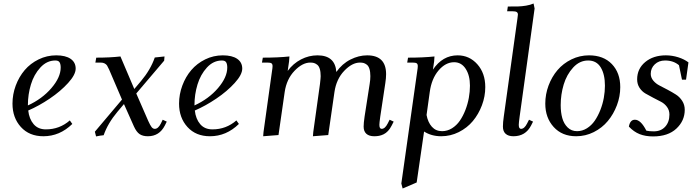

<svg xmlns="http://www.w3.org/2000/svg" viewBox="-20 -766 3954 1089"><path d="M50.8 -178.2Q50.8 -231 69.3 -280.8Q87.9 -330.6 120.1 -368.4Q152.3 -406.2 199.2 -429.2Q246.1 -452.1 298.8 -452.1Q351.6 -452.1 380.4 -432.4Q409.2 -412.6 409.2 -377Q409.2 -342.3 366.2 -295.2Q323.2 -248 262.2 -206.8Q201.2 -165.5 140.1 -139.2Q145.5 -91.3 170.7 -61.8Q195.8 -32.2 240.2 -32.2Q317.9 -32.2 376 -83L390.1 -63Q318.8 6.8 226.1 6.8Q146 6.8 98.4 -45.7Q50.8 -98.1 50.8 -178.2ZM138.2 -168Q219.2 -205.1 271.7 -266.4Q324.2 -327.6 324.2 -382.8Q324.2 -402.3 317.9 -412.6Q311.5 -422.9 293.9 -422.9Q245.6 -422.9 209 -383.1Q172.4 -343.3 155.3 -286.6Q138.2 -230 138.2 -169.9Z M518.1 -19 671.9 -201.2 599.1 -371.1Q591.8 -387.2 587.4 -394Q583 -400.9 574 -406Q564.9 -411.1 550.8 -411.1H521L525.9 -439Q605 -439 663.1 -445.8L741.7 -261.2L779.8 -306.2Q834 -370.6 857.9 -439.9L913.1 -445.8L911.1 -421.9L752.9 -235.8L820.8 -80.1Q832 -55.2 839.8 -45.2Q847.7 -35.2 857.9 -35.2Q877 -35.2 892.1 -64.9L902.8 -86.9L925.8 -76.2L915 -54.2Q883.8 6.8 818.8 6.8Q789.6 6.8 771.7 -5.4Q753.9 -17.6 739.7 -48.8L683.1 -175.8L646 -131.8Q591.3 -66.4 567.9 1Q549.8 2.4 524.9 7.8Z M995.6 -178.2Q995.6 -231 1014.2 -280.8Q1032.7 -330.6 1064.9 -368.4Q1097.2 -406.2 1144 -429.2Q1190.9 -452.1 1243.7 -452.1Q1296.4 -452.1 1325.2 -432.4Q1354 -412.6 1354 -377Q1354 -342.3 1311 -295.2Q1268.1 -248 1207 -206.8Q1146 -165.5 1085 -139.2Q1090.3 -91.3 1115.5 -61.8Q1140.6 -32.2 1185.1 -32.2Q1262.7 -32.2 1320.8 -83L1335 -63Q1263.7 6.8 1170.9 6.8Q1090.8 6.8 1043.2 -45.7Q995.6 -98.1 995.6 -178.2ZM1083 -168Q1164.1 -205.1 1216.6 -266.4Q1269 -327.6 1269 -382.8Q1269 -402.3 1262.7 -412.6Q1256.3 -422.9 1238.8 -422.9Q1190.4 -422.9 1153.8 -383.1Q1117.2 -343.3 1100.1 -286.6Q1083 -230 1083 -169.9Z M1465.8 -411.1 1470.7 -439Q1558.1 -439 1621.6 -445.8L1619.6 -418L1611.8 -363.8Q1642.6 -405.8 1687.3 -429Q1731.9 -452.1 1780.8 -452.1Q1880.9 -452.1 1887.7 -357.9Q1920.4 -404.3 1967.5 -428.2Q2014.6 -452.1 2062.5 -452.1Q2169.9 -452.1 2169.9 -345.2Q2169.9 -323.2 2165.5 -294.9L2136.7 -104Q2131.8 -68.8 2131.8 -58.1Q2131.8 -35.2 2144.5 -35.2Q2163.6 -35.2 2178.7 -64.9L2189.9 -86.9L2212.9 -76.2L2201.7 -54.2Q2192.4 -35.6 2180.7 -23.2Q2168.9 -10.7 2155.8 -4.4Q2142.6 2 2129.9 4.4Q2117.2 6.8 2102.5 6.8Q2073.7 6.8 2058.1 -7.1Q2042.5 -21 2042.5 -47.9Q2042.5 -68.4 2047.9 -105L2076.7 -290Q2080.6 -313 2080.6 -334Q2080.6 -358.9 2075.4 -375.2Q2070.3 -391.6 2060.8 -398.9Q2051.3 -406.2 2042.5 -408.7Q2033.7 -411.1 2021.5 -411.1Q1977.1 -411.1 1932.4 -364.3Q1887.7 -317.4 1877 -244.1L1841.8 0L1754.9 6.8L1756.8 -17.1L1794.9 -290Q1798.8 -324.2 1798.8 -334Q1798.8 -358.9 1793.7 -375.2Q1788.6 -391.6 1779.1 -398.9Q1769.5 -406.2 1760.7 -408.7Q1752 -411.1 1739.7 -411.1Q1695.3 -411.1 1650.4 -364.3Q1605.5 -317.4 1594.7 -244.1L1559.6 0L1472.7 6.8L1474.6 -17.1L1522.9 -363.8Q1525.9 -380.9 1525.9 -391.1Q1525.9 -402.8 1519.5 -407Q1513.2 -411.1 1495.6 -411.1Z M2256.3 274.9 2346.7 -363.8Q2349.6 -380.9 2349.6 -391.1Q2349.6 -402.8 2343.3 -407Q2336.9 -411.1 2319.3 -411.1H2289.6L2294.4 -439Q2380.9 -439 2444.3 -445.8L2442.4 -418L2435.5 -371.1Q2490.2 -452.1 2575.7 -452.1Q2642.1 -452.1 2687.3 -401.6Q2732.4 -351.1 2732.4 -272Q2732.4 -219.2 2713.4 -168.7Q2694.3 -118.2 2661.9 -79.3Q2629.4 -40.5 2582.3 -16.8Q2535.2 6.8 2482.4 6.8Q2427.2 6.8 2385.3 -20L2343.3 269L2263.7 303.2ZM2399.4 -113.8Q2407.2 -71.8 2429.7 -46.9Q2452.1 -22 2487.3 -22Q2517.1 -22 2543.5 -38.3Q2569.8 -54.7 2588.1 -81.3Q2606.4 -107.9 2619.6 -141.8Q2632.8 -175.8 2639.2 -211.2Q2645.5 -246.6 2645.5 -279.8Q2645.5 -338.4 2621.3 -375.7Q2597.2 -413.1 2555.7 -413.1Q2507.3 -413.1 2467.5 -366.5Q2427.7 -319.8 2417.5 -244.1Z M2832.5 -47.9Q2832.5 -71.8 2837.4 -105L2915 -662.1Q2917.5 -681.6 2917.5 -683.1Q2917.5 -693.4 2910.6 -697.8Q2903.8 -702.1 2886.2 -702.1H2856.4L2860.4 -729Q2900.9 -729 2919.9 -729.5Q2939 -730 2963.4 -733.9Q2987.8 -737.8 3006.3 -746.1L3012.2 -717.8L2927.2 -104Q2922.4 -68.8 2922.4 -58.1Q2922.4 -35.2 2935.1 -35.2Q2954.1 -35.2 2969.2 -64.9L2980.5 -86.9L3003.4 -76.2L2992.2 -54.2Q2960.9 6.8 2892.1 6.8Q2863.3 6.8 2847.9 -7.1Q2832.5 -21 2832.5 -47.9Z M3072.8 -178.2Q3072.8 -231 3091.3 -280.8Q3109.9 -330.6 3142.1 -368.4Q3174.3 -406.2 3221.2 -429.2Q3268.1 -452.1 3320.8 -452.1Q3402.8 -452.1 3450.4 -402.6Q3498 -353 3498 -272Q3498 -219.2 3479 -168.9Q3460 -118.7 3427.5 -79.6Q3395 -40.5 3347.9 -16.8Q3300.8 6.8 3248 6.8Q3168 6.8 3120.4 -45.7Q3072.8 -98.1 3072.8 -178.2ZM3160.2 -169.9Q3160.2 -128.4 3169.2 -96.2Q3178.2 -64 3199.7 -43Q3221.2 -22 3252.9 -22Q3282.7 -22 3308.8 -38.3Q3335 -54.7 3353.3 -81.3Q3371.6 -107.9 3385 -141.8Q3398.4 -175.8 3404.8 -211.2Q3411.1 -246.6 3411.1 -279.8Q3411.1 -344.7 3387.2 -383.8Q3363.3 -422.9 3315.9 -422.9Q3267.6 -422.9 3231 -383.1Q3194.3 -343.3 3177.2 -286.6Q3160.2 -230 3160.2 -169.9Z M3546.9 -47.9Q3553.7 -86.9 3581.1 -86.9Q3614.7 -86.9 3646 -24.9Q3663.1 -21 3688 -21Q3729 -21 3752.9 -47.4Q3776.9 -73.7 3776.9 -116.2Q3776.9 -140.6 3763.2 -159.4Q3749.5 -178.2 3729.2 -188.7Q3709 -199.2 3685.3 -211.4Q3661.6 -223.6 3641.4 -235.4Q3621.1 -247.1 3607.4 -267.8Q3593.8 -288.6 3593.8 -315.9Q3593.8 -376 3639.6 -414.1Q3685.5 -452.1 3756.8 -452.1Q3792 -452.1 3826.7 -441.2Q3861.3 -430.2 3884.8 -412.1L3871.1 -314H3848.1L3831.1 -396Q3799.8 -422.9 3752 -422.9Q3716.8 -422.9 3693.8 -401.1Q3670.9 -379.4 3670.9 -347.2Q3670.9 -326.2 3685.3 -308.8Q3699.7 -291.5 3720.9 -280.8Q3742.2 -270 3767.3 -256.6Q3792.5 -243.2 3813.7 -229.7Q3835 -216.3 3849.4 -193.8Q3863.8 -171.4 3863.8 -143.1Q3863.8 -81.1 3816.4 -36.6Q3769 7.8 3684.1 7.8Q3641.1 7.8 3608.2 -5.1Q3575.2 -18.1 3546.9 -47.9Z"/></svg>

Font: Dihjauti
Style: Bold Italic
Weight: 700
Italic angle: -9°
Designer: T. Christopher White
Version: Version 3.0.0